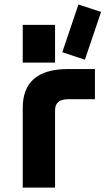

<svg xmlns="http://www.w3.org/2000/svg" viewBox="-20 -850 478 870"><path d="M335.4 -829.6 438 -795.9 364.7 -579.6 262.2 -613.3ZM83 0V-360.8Q83 -537.1 288.1 -537.1H410.2V-400.4H288.1Q229.5 -400.4 229.5 -350.1V0ZM83 -737.3H229.5V-566.4H83Z"/></svg>

Font: Newest Shape
Style: Bold
Weight: 700
Designer: Wojciech Kalinowski "wmk69" (wmk69@o2.pl)
Foundry: Wojciech Kalinowski "wmk69" (wmk69@o2.pl)
Version: Version 1.0.0; 2022-02-24